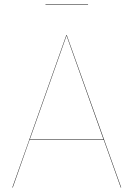

<svg xmlns="http://www.w3.org/2000/svg" viewBox="-20 -837 596 857"><path d="M443 -213H112L37 0H35L276 -680H278L521 0H519ZM442 -215 277 -678 113 -215ZM183 -815V-817H373V-815Z"/></svg>

Font: FiraGO Two
Style: Regular
Weight: 100
Designer: bBox Type
Foundry: bBox Type GmbH
Version: Version 1.001